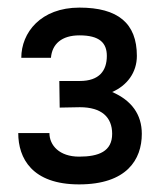

<svg xmlns="http://www.w3.org/2000/svg" viewBox="-20 -930 426 505"><path d="M188 -445C313 -445 353 -510 353 -578C353 -629 326 -666 275 -688C314 -705 340 -739 340 -783C340 -869 290 -910 189 -910C87 -910 36 -844 36 -778H114C117 -814 142 -837 189 -837C242 -837 261 -817 261 -783C261 -744 241 -717 190 -717H136L137 -647L190 -648C247 -648 275 -622 275 -578C275 -532 240 -518 188 -518C136 -518 110 -548 110 -580H28C28 -514 64 -445 188 -445Z"/></svg>

Font: Hibana 45 SubMedium
Style: Regular
Weight: 500
Width: 6
Designer: pygmalion
Foundry: ybstudio
Version: Version 2021.007;FEAKit 1.0